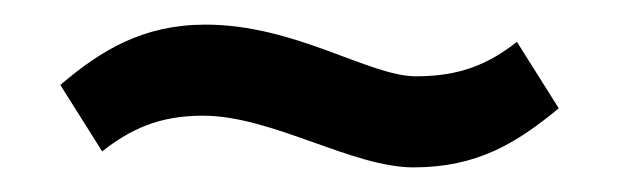

<svg xmlns="http://www.w3.org/2000/svg" viewBox="-20 -362 506 156"><path d="M29 -293 63 -239C86 -257 109 -268 145 -268C201 -268 266 -226 316 -226C368 -226 400 -246 434 -274L400 -328C377 -310 354 -300 318 -300C280 -300 220 -342 147 -342C96 -342 62 -321 29 -293Z"/></svg>

Font: Charger Sport
Style: Nrw
Weight: 400
Designer: Jasper
Foundry: Cannot Into Space Fonts
Version: Version 1.1